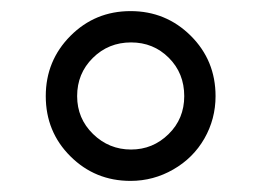

<svg xmlns="http://www.w3.org/2000/svg" viewBox="-20 -744 468 344"><path d="M62 -571.8Q62 -635.3 106.2 -679.7Q150.4 -724.1 213.9 -724.1Q277.3 -724.1 321.8 -679.9Q366.2 -635.7 366.2 -571.8Q366.2 -530.8 346.2 -495.8Q326.2 -460.9 290.5 -440.4Q254.9 -419.9 213.9 -419.9Q150.4 -419.9 106.2 -463.9Q62 -507.8 62 -571.8ZM118.2 -571.8Q118.2 -531.7 146.7 -503.9Q175.3 -476.1 214.8 -476.1Q253.9 -476.1 282 -503.7Q310.1 -531.2 310.1 -571.8Q310.1 -612.8 282.5 -640.4Q254.9 -668 214.8 -668Q174.3 -668 146.2 -640.1Q118.2 -612.3 118.2 -571.8Z"/></svg>

Font: Samim FD
Style: FD
Weight: 400
Foundry: DejaVu fonts team - Redesigned by Saber Rastikerdar
Version: Version 4.0.5